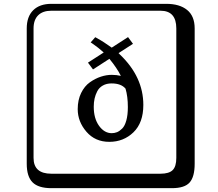

<svg xmlns="http://www.w3.org/2000/svg" viewBox="-20 -774 1140 1006"><path d="M565.4 -76.2Q580.1 -76.2 593.3 -81.5Q606.4 -86.9 620.1 -100.3Q633.8 -113.8 641.8 -142.6Q649.9 -171.4 649.9 -212.9Q649.9 -268.6 637.7 -309.6Q614.7 -336.9 564.5 -336.9Q538.1 -336.9 518.8 -325.9Q499.5 -314.9 489.7 -296.1Q480 -277.3 475.6 -257.6Q471.2 -237.8 471.2 -214.8Q471.2 -153.3 499 -114.7Q526.9 -76.2 565.4 -76.2ZM387.2 -202.1Q387.2 -250 405 -286.6Q422.9 -323.2 451.2 -343Q479.5 -362.8 508.5 -372.3Q537.6 -381.8 565.4 -381.8Q590.3 -381.8 613.3 -376.5Q592.3 -418.5 553.2 -465.8L467.3 -410.2L440.9 -445.8L523.4 -499L516.6 -504.9Q499 -521.5 461.9 -547.4L455.1 -551.8L479 -579.1L484.4 -576.2Q525.4 -553.7 565.4 -524.4L650.9 -579.6L676.8 -544.4L601.1 -495.6L608.9 -487.8Q731 -371.1 731 -224.1Q731 -130.9 679.2 -80.8Q627.4 -30.8 552.7 -30.8Q478.5 -30.8 432.9 -83.7Q387.2 -136.7 387.2 -202.1ZM249 -717.8Q204.1 -717.8 179.9 -693.8Q155.8 -669.9 155.8 -625V53.2Q155.8 136.2 249 136.2H820.8Q865.7 136.2 884.8 117.2Q903.8 98.1 903.8 53.2V-625Q903.8 -717.8 820.8 -717.8ZM1000 84Q1000 152.8 973.4 182.4Q946.8 211.9 880.9 211.9H249Q181.2 211.9 150.6 181.4Q120.1 150.9 120.1 84V-625Q120.1 -687 154.1 -720.5Q188 -753.9 249 -753.9H851.1Q920.9 -753.9 960.4 -721.9Q1000 -689.9 1000 -625Z"/></svg>

Font: Linux Biolinum Keyboard O
Style: Regular
Weight: 700
Designer: Philipp H. Poll
Foundry: Philipp H. Poll
Version: Version 0.6.1